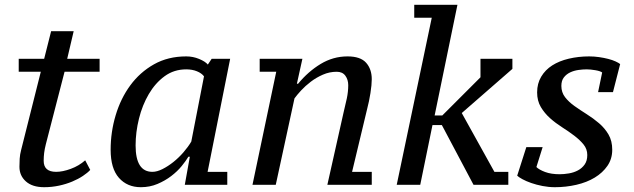

<svg xmlns="http://www.w3.org/2000/svg" viewBox="-20 -770 2640 800"><path d="M58 -525V-471H150L68 -145C64.7 -132.3 62.7 -120.2 62 -108.5C61.3 -96.8 61 -85.7 61 -75C61 -50.3 70 -30 88 -14C106 2 131.3 10 164 10C185.3 10 206 7.8 226 3.5C246 -0.8 264.3 -6.5 281 -13.5C297.7 -20.5 312.5 -28.3 325.5 -37C338.5 -45.7 348.7 -54 356 -62L335 -102C317.7 -86.7 297.7 -74.8 275 -66.5C252.3 -58.2 232 -54 214 -54C179.3 -54 162 -69.3 162 -100C162 -111.3 162.7 -122.3 164 -133C165.3 -143.7 167.7 -155.7 171 -169L249 -471H395V-525H260L287 -640H193L164 -525Z M615 -54C568.3 -54 545 -90.7 545 -164C545 -200.7 549.7 -237.8 559 -275.5C568.3 -313.2 582 -347.3 600 -378C618 -408.7 640 -433.5 666 -452.5C692 -471.5 722 -481 756 -481C772.7 -481 787.5 -478.3 800.5 -473C813.5 -467.7 823.3 -460.7 830 -452L777 -180C768.3 -165.3 757.5 -150.5 744.5 -135.5C731.5 -120.5 717.5 -107 702.5 -95C687.5 -83 672.3 -73.2 657 -65.5C641.7 -57.8 627.7 -54 615 -54ZM765 -117H771L750 0H927V-54H845L939 -525H862L846 -501C838.7 -509.7 826.5 -517.5 809.5 -524.5C792.5 -531.5 774.7 -535 756 -535C705.3 -535 660.5 -524 621.5 -502C582.5 -480 549.7 -450.8 523 -414.5C496.3 -378.2 476 -336.7 462 -290C448 -243.3 441 -195.3 441 -146C441 -94 452.5 -55 475.5 -29C498.5 -3 529 10 567 10C591.7 10 614.7 5.5 636 -3.5C657.3 -12.5 676.5 -23.5 693.5 -36.5C710.5 -49.5 725 -63.3 737 -78C749 -92.7 758.3 -105.7 765 -117Z M1411 -299 1344 0H1442H1529V-54H1447L1510 -317C1515.3 -337 1519.8 -358.7 1523.5 -382C1527.2 -405.3 1529 -424.7 1529 -440C1529 -468 1521.2 -490.8 1505.5 -508.5C1489.8 -526.2 1464 -535 1428 -535C1388 -535 1350.7 -524.5 1316 -503.5C1281.3 -482.5 1250 -455 1222 -421H1217L1240 -525H1062V-471H1131L1032 0H1129L1207 -360C1213.7 -369.3 1222.8 -380.3 1234.5 -393C1246.2 -405.7 1259.7 -417.8 1275 -429.5C1290.3 -441.2 1307.2 -451 1325.5 -459C1343.8 -467 1363 -471 1383 -471C1399 -471 1411 -465.5 1419 -454.5C1427 -443.5 1431 -430.3 1431 -415C1431 -397 1429 -378.5 1425 -359.5C1421 -340.5 1416.3 -320.3 1411 -299Z M1821 -249 1953 0H2098V-54H2040L1904 -299L2115 -483V-525H1982V-448L1823 -289H1791L1886 -750H1706V-696H1779L1633 0H1731L1782 -249Z M2312 -44C2288 -44 2267.7 -47.2 2251 -53.5C2234.3 -59.8 2222.3 -66.7 2215 -74L2241 -157H2173L2135 -38C2139 -34 2146.2 -29.2 2156.5 -23.5C2166.8 -17.8 2179.2 -12.5 2193.5 -7.5C2207.8 -2.5 2223.5 1.7 2240.5 5C2257.5 8.3 2274.7 10 2292 10C2322.7 10 2352.5 6.7 2381.5 0C2410.5 -6.7 2436 -16.7 2458 -30C2480 -43.3 2497.7 -59.7 2511 -79C2524.3 -98.3 2531 -120.7 2531 -146C2531 -170.7 2525.8 -191.8 2515.5 -209.5C2505.2 -227.2 2492 -242.8 2476 -256.5C2460 -270.2 2443 -282.7 2425 -294C2407 -305.3 2390 -316.7 2374 -328C2358 -339.3 2344.8 -351.7 2334.5 -365C2324.2 -378.3 2319 -394 2319 -412C2319 -426.7 2322.5 -438.5 2329.5 -447.5C2336.5 -456.5 2345.3 -463.5 2356 -468.5C2366.7 -473.5 2378.2 -476.8 2390.5 -478.5C2402.8 -480.2 2414.3 -481 2425 -481C2435 -481 2446.8 -479.8 2460.5 -477.5C2474.2 -475.2 2483.7 -472 2489 -468L2472 -386H2534L2564 -503C2560 -506.3 2553.7 -510 2545 -514C2536.3 -518 2526.2 -521.5 2514.5 -524.5C2502.8 -527.5 2490.2 -530 2476.5 -532C2462.8 -534 2449 -535 2435 -535C2405 -535 2376.7 -531.8 2350 -525.5C2323.3 -519.2 2300.3 -509.8 2281 -497.5C2261.7 -485.2 2246.3 -469.5 2235 -450.5C2223.7 -431.5 2218 -409.7 2218 -385C2218 -361.7 2223.2 -341.3 2233.5 -324C2243.8 -306.7 2256.7 -291.2 2272 -277.5C2287.3 -263.8 2304.2 -251.2 2322.5 -239.5C2340.8 -227.8 2357.7 -216.2 2373 -204.5C2388.3 -192.8 2401.2 -180.7 2411.5 -168C2421.8 -155.3 2427 -140.7 2427 -124C2427 -108 2423.3 -94.8 2416 -84.5C2408.7 -74.2 2399.3 -66 2388 -60C2376.7 -54 2364.2 -49.8 2350.5 -47.5C2336.8 -45.2 2324 -44 2312 -44Z"/></svg>

Font: PT Serif Caption
Style: Italic
Weight: 400
Italic angle: -12°
Designer: A.Korolkova, O.Umpeleva, V.Yefimov
Foundry: ParaType Ltd
Version: Version 1.000W OFL